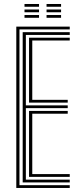

<svg xmlns="http://www.w3.org/2000/svg" viewBox="-20 -932 394 952"><path d="M60.8 0V-800H325.8V-786.2H76.5V-13.8H325.8V0ZM124 -55V-382H315.8V-368.2H140V-68.8H325.8V-55ZM92.5 -27.5V-772.5H325.8V-758.8H108.2V-409.5H315.8V-395.8H108.2V-41.2H325.8V-27.5ZM124 -423.2V-745H325.8V-731.2H140V-437H315.8V-423.2ZM210.8 -898.5V-912.2H282.8V-898.5ZM101.5 -843.8V-857.5H173.5V-843.8ZM101.5 -871.2V-884.8H173.5V-871.2ZM101.5 -898.5V-912.2H173.5V-898.5ZM210.8 -843.8V-857.5H282.8V-843.8ZM210.8 -871.2V-884.8H282.8V-871.2Z"/></svg>

Font: Big Shoulders Inline Text Thin
Style: Regular
Weight: 400
Version: Version 2.002